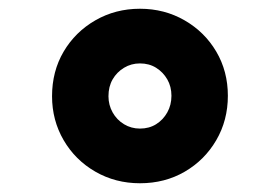

<svg xmlns="http://www.w3.org/2000/svg" viewBox="-20 -838 640 439"><path d="M300 -419Q244 -419 198 -445.5Q152 -472 125.5 -517.5Q99 -563 99 -618Q99 -675 125.5 -720Q152 -765 198 -791.5Q244 -818 300 -818Q356 -818 402 -791.5Q448 -765 474.5 -720Q501 -675 501 -619Q501 -563 474.5 -517.5Q448 -472 402.5 -445.5Q357 -419 300 -419ZM300 -544Q321 -544 337 -554Q353 -564 362.5 -581Q372 -598 372 -619Q372 -640 362.5 -656.5Q353 -673 337 -683Q321 -693 300 -693Q280 -693 263.5 -683Q247 -673 237.5 -656.5Q228 -640 228 -618Q228 -598 237.5 -581Q247 -564 263.5 -554Q280 -544 300 -544Z"/></svg>

Font: Martian Mono Condensed SemiBold
Style: Regular
Weight: 600
Width: 3
Designer: Roman Shamin
Foundry: Evil Martians
Version: Version 1.000